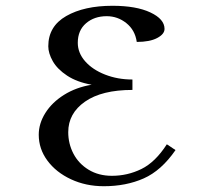

<svg xmlns="http://www.w3.org/2000/svg" viewBox="-20 -626 700 664"><path d="M549 -526Q549 -508 523.5 -494.5Q498 -481 453 -481Q447 -522 417 -546Q387 -570 349 -570Q306 -570 277.5 -545.5Q249 -521 249 -478Q249 -443 274.5 -414Q300 -385 343.5 -368Q387 -351 438 -351V-315Q332 -315 274 -274.5Q216 -234 216 -169Q216 -129 234 -94.5Q252 -60 286.5 -39Q321 -18 367 -18Q421 -18 469 -41.5Q517 -65 557 -127L587 -107Q538 -36 477 -9Q416 18 339 18Q277 18 225.5 -6Q174 -30 144 -70.5Q114 -111 114 -160Q114 -199 137 -235.5Q160 -272 201.5 -298Q243 -324 297 -333Q246 -342 212 -364.5Q178 -387 162.5 -414.5Q147 -442 147 -466Q147 -535 209 -570.5Q271 -606 369 -606Q451 -606 500 -583Q549 -560 549 -526Z"/></svg>

Font: Arya
Style: Regular
Weight: 400
Designer: Eduardo Rodriguez Tunni, Modular Infotech
Foundry: Eduardo Rodriguez Tunni, Modular Infotech
Version: Version 1.002